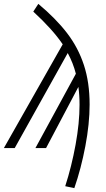

<svg xmlns="http://www.w3.org/2000/svg" viewBox="-47 -765 548 992"><path d="M416 -225Q416 -126 394 -10Q372 106 337 207L290 197Q323 95 343.5 -17.5Q364 -130 364 -224Q364 -273 358 -316L191 0H136L345 -384Q331 -439 303 -491L29 0H-27L277 -536Q225 -613 125 -705L151 -745Q242 -669 299.5 -594Q357 -519 386.5 -429Q416 -339 416 -225Z"/></svg>

Font: Fira Sans Extra Condensed Light
Style: Italic
Weight: 300
Width: 3
Italic angle: -8°
Designer: Carrois Corporate & Edenspiekermann AG
Foundry: Carrois Corporate GbR & Edenspiekermann AG
Version: Version 4.203